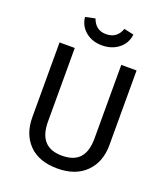

<svg xmlns="http://www.w3.org/2000/svg" viewBox="-161 -1006 983 1129"><g transform="rotate(20 331.0 -441.0)"><path d="M329.1 -757.8Q268.6 -757.8 226.8 -791.7Q185.1 -825.7 179.2 -880.9L240.2 -894Q263.7 -828.1 329.1 -828.1Q397.5 -828.1 420.9 -894L481.9 -880.9Q476.1 -825.7 433.3 -791.7Q390.6 -757.8 329.1 -757.8ZM571.8 -689V-221.2Q571.8 -116.2 507.8 -52Q443.8 12.2 330.1 12.2Q214.8 12.2 152.3 -51.5Q89.8 -115.2 89.8 -221.2V-689H185.1V-228Q185.1 -67.9 330.1 -67.9Q404.3 -67.9 440.2 -107.7Q476.1 -147.5 476.1 -228V-689Z"/></g></svg>

Font: FiraGO
Style: Regular
Weight: 400
Designer: bBox Type
Foundry: bBox Type GmbH
Version: Version 1.001;PS 001.001;hotconv 1.0.88;makeotf.lib2.5.64775